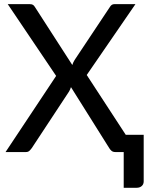

<svg xmlns="http://www.w3.org/2000/svg" viewBox="-20 -738 727 932"><path d="M677.5 -83.5V142.5Q677.5 156.5 668 165Q658.5 173.5 643.5 173.5H580.5V0H539.5Q528 0 521 -6.2Q514 -12.5 510 -19.5L324.5 -315Q320.5 -302.5 315 -293.5L134.5 -19.5Q129.5 -12.5 123 -6.2Q116.5 0 106.5 0H7L252.5 -369.5L17.5 -718H123Q134.5 -718 140 -714.5Q145.5 -711 149.5 -704L331 -422.5Q335 -435.5 342 -446.5L512 -702Q516.5 -710 522 -714Q527.5 -718 536 -718H637.5L401 -374L590.5 -83.5Z"/></svg>

Font: Lato 2
Style: Regular
Weight: 500
Designer: Lukasz Dziedzic with Adam Twardoch and Botio Nikoltchev
Foundry: tyPoland Lukasz Dziedzic
Version: Version 2.015; 2015-08-06; http://www.latofonts.com/